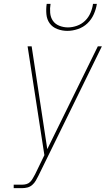

<svg xmlns="http://www.w3.org/2000/svg" viewBox="-20 -975 548 995"><path d="M51 0V-18H95Q106 -18 117 -21Q128 -24 136.5 -32.5Q145 -41 150.5 -51.5Q156 -62 162 -72L210 -171L123 -735H144L225 -202L487 -735H508L179 -64Q173 -52 165.5 -39Q158 -26 147 -16.5Q136 -7 122.5 -3.5Q109 0 95 0ZM329 -815Q302 -815 277 -824.5Q252 -834 237.5 -854Q223 -874 220.5 -901Q218 -928 222 -955H242Q238 -932 240 -908.5Q242 -885 254 -867.5Q266 -850 287.5 -841.5Q309 -833 332 -833Q355 -833 379 -841.5Q403 -850 421 -867.5Q439 -885 449 -908.5Q459 -932 462 -955H482Q478 -928 466 -901Q454 -874 433 -854Q412 -834 384 -824.5Q356 -815 329 -815Z"/></svg>

Font: Iosevka SS04 Thin Oblique
Style: Regular
Weight: 100
Italic angle: -9°
Monospace: yes
Designer: Belleve Invis
Foundry: Belleve Invis
Version: Version 19.0.0; ttfautohint (v1.8.4)